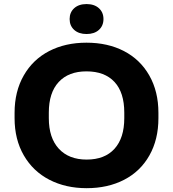

<svg xmlns="http://www.w3.org/2000/svg" viewBox="-20 -935 869 964"><path d="M775.4 -368.7V-341.8Q775.4 -234.9 730.2 -154.8Q685.1 -74.7 603.5 -32.5Q522 9.8 415 9.8Q309.6 9.8 227.8 -32.5Q146 -74.7 99.6 -154.8Q53.2 -234.9 53.2 -341.8V-368.7Q53.2 -475.6 99.1 -555.9Q145 -636.2 226.6 -678.5Q308.1 -720.7 414.1 -720.7Q521 -720.7 602.5 -678.5Q684.1 -636.2 729.7 -555.9Q775.4 -475.6 775.4 -368.7ZM604 -341.8V-369.6Q604 -470.7 554.7 -523.7Q505.4 -576.7 414.1 -576.7Q324.2 -576.7 274.7 -523.2Q225.1 -469.7 225.1 -369.6V-341.8Q225.1 -242.7 275.4 -188.2Q325.7 -133.8 415 -133.8Q505.9 -133.8 554.9 -188Q604 -242.2 604 -341.8ZM352.5 -784.9Q329.6 -805.7 329.6 -839.4Q329.6 -873 352.5 -893.8Q375.5 -914.6 414.6 -914.6Q453.6 -914.6 476.6 -893.8Q499.5 -873 499.5 -839.4Q499.5 -805.7 476.6 -784.9Q453.6 -764.2 414.6 -764.2Q375.5 -764.2 352.5 -784.9Z"/></svg>

Font: Bert Sans Black
Style: Regular
Weight: 900
Designer: Christian Robertson, Adam Twardoch, & Cristiano Sobral
Foundry: Google
Version: Version 12.135;January 10, 2020;FontCreator 12.0.0.2547 64-b